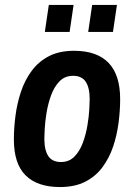

<svg xmlns="http://www.w3.org/2000/svg" viewBox="-20 -743 541 775"><path d="M222 12Q131 12 83.5 -35Q36 -82 36 -180Q36 -226 42.5 -276Q49 -326 64.5 -372.5Q80 -419 107.5 -456.5Q135 -494 177 -516Q219 -538 279 -538Q371 -538 418 -489.5Q465 -441 465 -343Q465 -297 458.5 -247Q452 -197 436.5 -151Q421 -105 393.5 -68Q366 -31 324 -9.5Q282 12 222 12ZM226 -89Q259 -89 280.5 -111Q302 -133 314.5 -167Q327 -201 333 -237.5Q339 -274 340.5 -303Q342 -332 342 -343Q342 -389 326 -413Q310 -437 275 -437Q242 -437 220.5 -415Q199 -393 186.5 -359Q174 -325 168 -288.5Q162 -252 160.5 -223Q159 -194 159 -183Q159 -137 175 -113Q191 -89 226 -89ZM336 -614 352 -723H452L436 -614ZM161 -614 177 -723H277L261 -614Z"/></svg>

Font: Archivo Narrow
Style: Bold Italic
Weight: 700
Italic angle: -8°
Designer: Hector Gatti
Foundry: Omnibus-Type
Version: Version 3.002